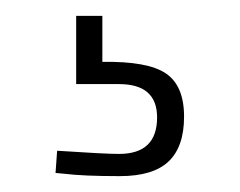

<svg xmlns="http://www.w3.org/2000/svg" viewBox="-20 -21 302 242"><path d="M61 198 50 197 52 169Q112 173 130 173Q178 173 178 127Q178 85 130 85H76V-1H109V57Q166 56 189 71.5Q212 87 212 126Q212 164 192.5 182.5Q173 201 131 201Q85 201 61 198Z"/></svg>

Font: Cairo ExtraLight
Style: Regular
Weight: 250
Designer: Mohamed Gaber, the designers of Titillium
Foundry: Kief Type Foundry
Version: Version 2.009; ttfautohint (v1.5.33-1714) -l 8 -r 50 -G 200 